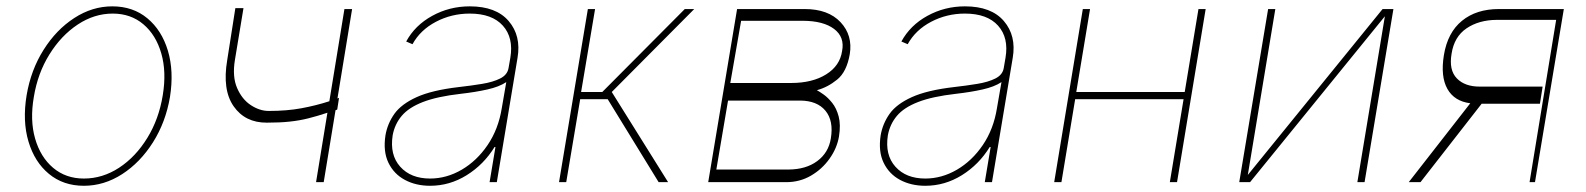

<svg xmlns="http://www.w3.org/2000/svg" viewBox="-20 -574 4999 605"><path d="M244.3 11.4Q179.7 11.4 134.4 -25.9Q89.1 -63.2 69.8 -127.8Q50.4 -192.5 63.9 -274.1Q77.4 -353.7 117.4 -417.1Q157.3 -480.5 214 -517.2Q270.6 -554 333.8 -554Q399.1 -554 444.4 -516.3Q489.7 -478.7 509.1 -414.1Q528.4 -349.4 515.6 -268.5Q502.1 -188.9 462 -125.5Q421.9 -62.1 365.1 -25.4Q308.2 11.4 244.3 11.4ZM244.3 -11.4Q303.3 -11.4 355.5 -45.6Q407.7 -79.9 444.2 -139.4Q480.8 -198.9 492.9 -274.1Q505 -347.3 488.3 -405.5Q471.6 -463.8 431.8 -497.5Q392 -531.2 335.2 -531.2Q277 -531.2 224.8 -496.6Q172.6 -462 135.7 -402.5Q98.7 -343 86.6 -268.5Q73.9 -195.3 90.7 -137.1Q107.6 -78.8 147.5 -45.1Q187.5 -11.4 244.3 -11.4Z M1089.5 -545.5 1043.3 -263.8Q1045.8 -264.6 1048.3 -265.6L1042.6 -228.7Q1040.8 -228.3 1037.6 -226.9Q1038 -227.3 1037.3 -226.9L1000 0H975.9L1011.7 -218.8Q979.4 -208.1 951.9 -201.2Q924.4 -194.2 893.6 -190.9Q862.9 -187.5 821 -187.5Q752.5 -187.1 716.3 -239Q680 -290.8 696 -384.9L721.6 -548.3H747.2L720.2 -384.9Q711.6 -332.4 727.1 -296.7Q742.5 -261 770.4 -242.7Q798.3 -224.4 826.7 -224.4Q884.6 -224.4 930.4 -233Q976.2 -241.5 1017.8 -255L1065.3 -545.5Z M1335.2 11.4Q1290.5 11.4 1255.9 -7.1Q1221.2 -25.6 1204 -61.1Q1186.8 -96.6 1194.6 -147.7Q1201 -184.7 1222.8 -215.4Q1244.7 -246.1 1292.8 -267.9Q1340.9 -289.8 1426.1 -299.7Q1464.5 -304 1498.9 -309.7Q1533.4 -315.3 1556.1 -326.7Q1578.8 -338.1 1582.4 -359.4L1588.1 -392Q1598.7 -454.9 1564.6 -493.1Q1530.5 -531.2 1460.2 -531.2Q1402.7 -531.2 1353.5 -505.3Q1304.3 -479.4 1279.8 -434.7L1259.9 -443.2Q1287.6 -494.3 1342 -524.1Q1396.3 -554 1460.2 -554Q1543.3 -554 1582.9 -507.6Q1622.5 -461.3 1610.8 -392L1545.5 0H1522.7L1541.2 -110.8H1538.4Q1504.3 -55.4 1450.6 -22Q1397 11.4 1335.2 11.4ZM1335.2 -11.4Q1387.1 -11.4 1434.8 -39.2Q1482.6 -67.1 1516.5 -117Q1550.4 -166.9 1561.1 -233L1575.3 -315.3Q1552.9 -300.4 1515.8 -292.1Q1478.7 -283.7 1431.8 -278.4Q1357.2 -269.9 1312.5 -252.5Q1267.8 -235.1 1245.7 -208.8Q1223.7 -182.5 1217.3 -147.7Q1207.7 -85.9 1241.1 -48.7Q1274.5 -11.4 1335.2 -11.4Z M1741.5 0 1832.4 -545.5H1855.1L1811.1 -284.1H1877.8L2137.8 -545.5H2167.6L1907.7 -284.1L2085.2 0H2055.4L1894.9 -261.4H1808.2L1764.2 0Z M2211.6 0 2302.6 -545.5H2515.6Q2589.8 -545.5 2628.6 -504.1Q2667.3 -462.7 2657.7 -403.4Q2648.1 -347.7 2617.9 -323.2Q2587.7 -298.7 2554 -289.8Q2561.4 -285.9 2575.1 -276.3Q2588.8 -266.7 2602.3 -249.8Q2615.8 -233 2622.7 -206.9Q2629.6 -180.8 2623.6 -143.5Q2617.2 -106.5 2593.7 -73.7Q2570.3 -40.8 2535.2 -20.4Q2500 0 2457.4 0ZM2237.2 -39.8H2464.5Q2519.9 -40.1 2555.4 -66.6Q2590.9 -93 2598 -137.8Q2607.2 -193.2 2581.1 -225Q2555 -256.7 2501.4 -257.1H2274.1ZM2281.2 -312.5H2473Q2539.8 -312.5 2583.3 -339.7Q2626.8 -366.8 2633.5 -413.4Q2642 -457 2608.5 -482.6Q2574.9 -508.2 2509.9 -508.5H2315.3Z M2895.6 11.4Q2850.9 11.4 2816.2 -7.1Q2781.6 -25.6 2764.4 -61.1Q2747.2 -96.6 2755 -147.7Q2761.4 -184.7 2783.2 -215.4Q2805 -246.1 2853.2 -267.9Q2901.3 -289.8 2986.5 -299.7Q3024.9 -304 3059.3 -309.7Q3093.8 -315.3 3116.5 -326.7Q3139.2 -338.1 3142.8 -359.4L3148.4 -392Q3159.1 -454.9 3125 -493.1Q3090.9 -531.2 3020.6 -531.2Q2963.1 -531.2 2913.9 -505.3Q2864.7 -479.4 2840.2 -434.7L2820.3 -443.2Q2848 -494.3 2902.3 -524.1Q2956.7 -554 3020.6 -554Q3103.7 -554 3143.3 -507.6Q3182.9 -461.3 3171.2 -392L3105.8 0H3083.1L3101.6 -110.8H3098.7Q3064.6 -55.4 3011 -22Q2957.4 11.4 2895.6 11.4ZM2895.6 -11.4Q2947.4 -11.4 2995.2 -39.2Q3043 -67.1 3076.9 -117Q3110.8 -166.9 3121.4 -233L3135.7 -315.3Q3113.3 -300.4 3076.2 -292.1Q3039.1 -283.7 2992.2 -278.4Q2917.6 -269.9 2872.9 -252.5Q2828.1 -235.1 2806.1 -208.8Q2784.1 -182.5 2777.7 -147.7Q2768.1 -85.9 2801.5 -48.7Q2834.9 -11.4 2895.6 -11.4Z M3414.8 -545.5 3371.4 -284.1H3713.1L3756.4 -545.5H3779.1L3688.9 0H3666.2L3709.5 -261.4H3367.9L3324.6 0H3301.8L3392 -545.5Z M3911.9 -22.7 4336.6 -545.5H4370.7L4279.8 0H4257.1L4343.8 -522.7L3919 0H3884.9L3975.9 -545.5H3998.6Z M4799.7 0 4883.5 -511.4H4696Q4639.9 -511 4601 -484.6Q4562.1 -458.1 4554 -404.8Q4545.1 -353.3 4570.5 -327.1Q4595.9 -300.8 4643.5 -301.1H4840.9L4832.4 -247.2H4648.8L4456 0H4419L4612.9 -248.6Q4562.5 -255 4540.7 -294Q4518.8 -333.1 4529.8 -400.6Q4541.5 -471.6 4586.8 -508.5Q4632.1 -545.5 4703.1 -545.5H4907.7L4816.8 0Z"/></svg>

Font: Inter Thin  BETA
Style: Italic
Weight: 100
Italic angle: -9.39999°
Designer: Rasmus Andersson
Foundry: rsms
Version: Version 3.011;git-f93a4a705